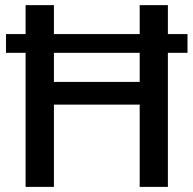

<svg xmlns="http://www.w3.org/2000/svg" viewBox="-20 -731 753 751"><path d="M3.4 -524.4V-597.7H713.4V-524.4ZM546.4 -321.8H168V-410.6H546.4ZM190.9 0H80.1V-710.9H190.9ZM636.7 0H526.4V-710.9H636.7Z"/></svg>

Font: Heebo Medium
Style: Regular
Weight: 500
Designer: Oded Ezer
Foundry: Ezer Type House
Version: Version 3.100